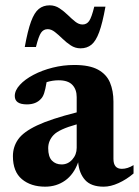

<svg xmlns="http://www.w3.org/2000/svg" viewBox="-20 -688 522 721"><path d="M369.5 13Q322 13 299.5 -12.2Q277 -37.5 273.5 -78.5Q257 -33 224.5 -10Q192 13 149.5 13Q96 13 62.2 -15.2Q28.5 -43.5 28.5 -101.5Q28.5 -136.5 48 -164.5Q67.5 -192.5 119.2 -217Q171 -241.5 268 -266V-323.5Q268 -352 251.8 -369.2Q235.5 -386.5 200.5 -386.5Q177.5 -386.5 155 -379.5Q150.5 -352.5 145.8 -338.2Q141 -324 134 -317Q115.5 -296 81 -296Q35.5 -296 35.5 -327.5Q35.5 -348.5 54.5 -369.2Q73.5 -390 105.8 -407Q138 -424 177.8 -434Q217.5 -444 259 -444Q316 -444 348 -426.5Q380 -409 393 -378Q406 -347 406 -306.5V-91.5Q406 -54 437.5 -54Q459 -54 481.5 -68V-36.5Q455 -14 425.2 -0.5Q395.5 13 369.5 13ZM161 -131.5Q161 -99.5 175 -85Q189 -70.5 211.5 -70.5Q235 -70.5 251.5 -89Q268 -107.5 268 -133V-221Q201.5 -202.5 181.2 -181Q161 -159.5 161 -131.5ZM376 -663Q365 -601.5 352.5 -567.5Q340 -533.5 323.2 -520Q306.5 -506.5 282.5 -506.5Q262.5 -506.5 245.8 -517.5Q229 -528.5 214.5 -542.8Q200 -557 186.2 -567.8Q172.5 -578.5 159 -578.5Q143.5 -578.5 134.2 -565.2Q125 -552 115 -511.5H73Q84 -573 96.5 -607Q109 -641 125.8 -654.5Q142.5 -668 166.5 -668Q186.5 -668 203.2 -657Q220 -646 234.5 -631.8Q249 -617.5 262.5 -606.8Q276 -596 290 -596Q305.5 -596 314.8 -609.2Q324 -622.5 334 -663Z"/></svg>

Font: Newsreader 16pt
Style: Bold
Weight: 700
Designer: Hugues Gentile
Foundry: Production Type
Version: Version 1.003; ttfautohint (v1.8.3)